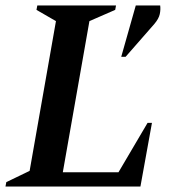

<svg xmlns="http://www.w3.org/2000/svg" viewBox="-27 -680 633 700"><path d="M-7 0 -4 -16 81 -57 177 -603 106 -644 109 -660H396L393 -644L299 -603L202 -52H405L511 -232H527L485 0ZM415 -473 468 -660H557Q559 -645 555.5 -628.5Q552 -612 536 -593L431 -473Z"/></svg>

Font: Spectral SemiBold
Style: Italic
Weight: 600
Italic angle: -10°
Designer: Jean-Baptiste Levee
Foundry: Production Type
Version: Version 2.001